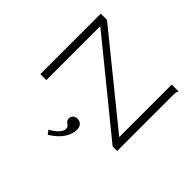

<svg xmlns="http://www.w3.org/2000/svg" viewBox="-199 -873 1399 1399"><g transform="rotate(45 500.0 -174.0)"><path d="M101 -623H165L832 -82V-623H902V-616Q896 -610 894.5 -603Q893 -596 893 -579V0H846L163 -556V0H101ZM452 275 429 244Q471 222 493.5 196.5Q516 171 516 151Q516 134 506 125Q496 116 486 107.5Q476 99 476 81Q476 63 488.5 50.5Q501 38 523 38Q548 38 562.5 54.5Q577 71 577 97Q577 142 548 187Q519 232 452 275Z"/></g></svg>

Font: Inconsolata UltraExpanded Light
Style: Regular
Weight: 300
Width: 9
Monospace: yes
Designer: Raph Levien, Cyreal, Brenton Simpson
Foundry: Raph Levien, Cyreal, Google
Version: Version 3.001; ttfautohint (v1.8.2.53-6de2)